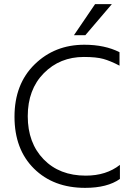

<svg xmlns="http://www.w3.org/2000/svg" viewBox="-20 -899 639 927"><path d="M392 -729H337L439 -879H520ZM391 8Q238 8 144 -85Q50 -178 50 -335.5Q50 -493 147 -588Q244 -683 387 -683Q486 -683 557 -647V-582Q513 -605 479 -614.5Q445 -624 385 -624Q269 -624 191.5 -545.5Q114 -467 114 -338Q114 -209 190.5 -130Q267 -51 394 -51Q493 -51 559 -103V-35Q498 8 391 8Z"/></svg>

Font: Hind Jalandhar Light
Style: Regular
Weight: 300
Designer: Namrata Goyal
Foundry: Indian Type Foundry
Version: Version 0.702;PS 1.0;hotconv 1.0.81;makeotf.lib2.5.63406